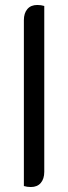

<svg xmlns="http://www.w3.org/2000/svg" viewBox="-20 -746 274 772"><path d="M76 2V-665Q76 -693 90 -709.5Q104 -726 130 -726Q145 -726 158 -722V-55Q158 -27 144 -10.5Q130 6 104 6Q89 6 76 2Z"/></svg>

Font: Thasadith
Style: Bold
Weight: 700
Designer: Cadson Demak Co.,Ltd.
Foundry: Cadson Demak Co.,Ltd.
Version: Version 1.000; ttfautohint (v1.6)